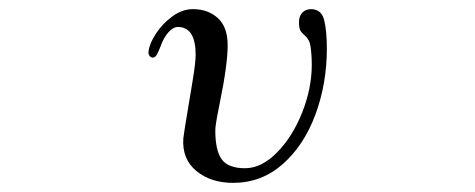

<svg xmlns="http://www.w3.org/2000/svg" viewBox="-20 -400 1040 420"><path d="M402 -380Q435 -380 456.5 -360.5Q478 -341 478 -301Q478 -259 461 -176Q459 -167 455 -145.5Q451 -124 451 -114Q451 -71 465 -51.5Q479 -32 516 -32Q552 -32 586 -66.5Q620 -101 641 -154Q662 -207 662 -258Q662 -281 659 -300Q657 -314 646 -323Q640 -328 637 -333.5Q634 -339 634 -351Q634 -365 641.5 -372.5Q649 -380 660 -380Q683 -380 689 -356.5Q695 -333 695 -294Q695 -217 670 -149.5Q645 -82 598.5 -41Q552 0 490 0Q441 0 409.5 -26Q378 -52 381 -97Q381 -101 392 -167Q394 -179 401 -221Q408 -263 408 -280Q408 -341 369 -341Q359 -341 348.5 -329.5Q338 -318 331 -298Q326 -285 322.5 -279.5Q319 -274 314 -274Q310 -274 307 -278Q304 -282 305 -288Q307 -305 321.5 -327Q336 -349 357.5 -364.5Q379 -380 402 -380Z"/></svg>

Font: Hina Mincho
Style: Regular
Weight: 400
Designer: satsuyako
Foundry: satsuyako
Version: Version 1.100